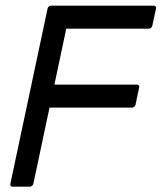

<svg xmlns="http://www.w3.org/2000/svg" viewBox="-20 -660 580 689"><path d="M150.9 -629.9Q151.9 -633.8 155.3 -636.7Q158.7 -639.6 162.6 -639.6H532.2Q536.1 -639.6 538.6 -636.7Q541 -633.8 540 -629.9L526.4 -566.9Q525.4 -563 522 -560.1Q518.6 -557.1 514.6 -557.1H217.8L175.3 -356.4H472.2Q476.1 -356.4 478.3 -353.5Q480.5 -350.6 479.5 -346.7L466.3 -283.7Q465.3 -279.8 461.9 -276.9Q458.5 -273.9 454.6 -273.9H157.7L99.6 0Q98.6 3.9 95 6.8Q91.3 9.8 87.4 9.8H24.4Q20.5 9.8 18.3 6.8Q16.1 3.9 17.1 0Z"/></svg>

Font: Fibel Nord
Style: Bold Italic
Weight: 700
Designer: Peter Wiegel
Foundry: Peter Wioegel
Version: Version 000.000